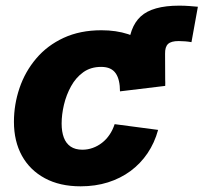

<svg xmlns="http://www.w3.org/2000/svg" viewBox="-20 -655 727 686"><path d="M431.2 -345.7 438 -474.6Q440.9 -557.6 482.7 -596.2Q524.4 -634.8 620.1 -634.8Q638.7 -634.8 656 -633.5Q673.3 -632.3 687 -630.9L664.1 -504.4Q653.8 -506.3 641.8 -507.3Q629.9 -508.3 618.2 -508.3Q591.3 -508.3 580.3 -497.8Q569.3 -487.3 569.8 -462.9L570.3 -348.1ZM268.1 10.7Q193.8 10.7 140.4 -18.1Q86.9 -46.9 58.3 -98.6Q29.8 -150.4 29.8 -219.7Q29.8 -281.7 49.8 -340.6Q69.8 -399.4 109.4 -446Q148.9 -492.7 207.5 -519.8Q266.1 -546.9 342.3 -546.9Q395 -546.9 437.7 -533Q480.5 -519 511 -492.9Q541.5 -466.8 556.9 -430.2Q572.3 -393.6 570.3 -348.1L408.7 -328.6Q408.7 -349.1 405 -365.2Q401.4 -381.3 393.6 -392.8Q385.7 -404.3 372.8 -410.2Q359.9 -416 341.3 -416Q304.2 -416 277.6 -397Q251 -377.9 233.9 -346.9Q216.8 -315.9 208.5 -280.8Q200.2 -245.6 200.2 -213.4Q200.2 -184.6 208 -163.6Q215.8 -142.6 232.4 -131.3Q249 -120.1 274.4 -120.1Q293.5 -120.1 311.3 -126.5Q329.1 -132.8 344.5 -144.8Q359.9 -156.7 371.3 -173.6Q382.8 -190.4 389.6 -211.4L544.9 -190.9Q532.2 -144.5 507.1 -107.4Q481.9 -70.3 446.3 -43.9Q410.6 -17.6 365.7 -3.4Q320.8 10.7 268.1 10.7Z"/></svg>

Font: Inter 18pt ExtraBold
Style: Italic
Weight: 800
Italic angle: -9.3988°
Designer: Rasmus Andersson
Foundry: rsms
Version: Version 4.001;git-66647c0bb